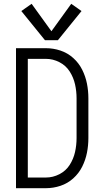

<svg xmlns="http://www.w3.org/2000/svg" viewBox="-20 -988 540 1008"><path d="M216 -777 92 -930 146 -968 250 -824 354 -968 408 -930 284 -777ZM64 0V-735H221Q260 -735 297.5 -722.5Q335 -710 364.5 -683.5Q394 -657 411.5 -622Q429 -587 436.5 -549Q444 -511 444 -472V-263Q444 -224 436.5 -186Q429 -148 411.5 -113Q394 -78 364.5 -51.5Q335 -25 297.5 -12.5Q260 0 221 0ZM126 -56H221Q258 -56 292 -73.5Q326 -91 346 -122.5Q366 -154 374 -190Q382 -226 382 -263V-472Q382 -509 374 -545Q366 -581 346 -612.5Q326 -644 292 -661.5Q258 -679 221 -679H126Z"/></svg>

Font: Iosevka SS01 Light
Style: Regular
Weight: 300
Monospace: yes
Designer: Belleve Invis
Foundry: Belleve Invis
Version: 2.3.3; ttfautohint (v1.8.3)